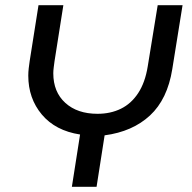

<svg xmlns="http://www.w3.org/2000/svg" viewBox="-20 -720 741 740"><path d="M257 0 288.6 -201.6Q193.6 -216.2 141.3 -278.5Q89 -340.8 89 -428.6Q89 -442 90.7 -456.9Q92.4 -471.8 94.4 -484.8L128.4 -700H224.2L190.2 -484.4Q188.8 -473.8 187.1 -460.8Q185.4 -447.8 185.4 -437.4Q185.4 -365.6 231.7 -323.5Q278 -281.4 355.8 -281.4Q406 -281.4 445.9 -300.9Q485.8 -320.4 512.6 -361.2Q539.4 -402 549.4 -464.2L587.8 -700H683.6L644 -453.6Q625.4 -337.4 558.1 -275Q490.8 -212.6 383.2 -198.4L352.2 0Z"/></svg>

Font: MuseoModerno Thin
Style: Italic
Weight: 100
Italic angle: -9°
Designer: Pablo Cosgaya, Héctor Gatti, Marcela Romero, and the Authors of The MuseoModerno Project.
Foundry: Omnibus-Type Team
Version: Version 1.003